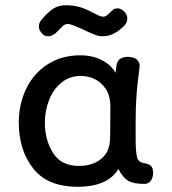

<svg xmlns="http://www.w3.org/2000/svg" viewBox="-20 -706 660 736"><path d="M567 -43Q567 -25 558 -13Q549 -1 533 -1Q492 -1 471.5 -13Q451 -25 434 -58Q392 10 278 10Q162 10 107 -60.5Q52 -131 52 -236Q52 -306 80 -365Q108 -424 162 -459Q216 -494 288 -494Q334 -494 369.5 -476Q405 -458 423 -427L426 -452Q430 -488 469 -488Q495 -488 506 -476.5Q517 -465 515 -448Q505 -373 503 -335Q500 -299 500 -241V-175Q500 -123 505.5 -103Q511 -83 535 -80Q550 -78 558.5 -70Q567 -62 567 -43ZM403 -298Q403 -339 385.5 -365Q368 -391 342.5 -403Q317 -415 291 -415Q246 -415 214.5 -388.5Q183 -362 167.5 -321Q152 -280 152 -236Q152 -169 183.5 -119.5Q215 -70 282 -70Q335 -70 368 -97Q401 -124 402 -175Q403 -220 403 -298ZM129 -605Q129 -619 139 -630Q164 -660 184.5 -673Q205 -686 233 -686Q282 -686 325 -663Q332 -660 344 -653.5Q356 -647 363 -644.5Q370 -642 376 -642Q384 -642 391 -648.5Q398 -655 400 -656Q409 -666 415.5 -670Q422 -674 430 -674Q444 -674 456 -662Q468 -650 468 -635Q468 -621 458 -609Q436 -587 416 -577Q396 -567 374 -567Q359 -567 344.5 -572.5Q330 -578 311 -587Q307 -589 302 -591.5Q297 -594 292 -596Q285 -599 267 -606.5Q249 -614 239 -614Q230 -614 223 -608Q216 -602 201 -586Q182 -567 165 -567Q150 -567 141 -578Q129 -590 129 -605Z"/></svg>

Font: Mali Medium
Style: Regular
Weight: 500
Version: Version 1.000; ttfautohint (v1.6)